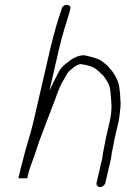

<svg xmlns="http://www.w3.org/2000/svg" viewBox="-20 -749 512 783"><path d="M231.6 -713 227.8 -701C221.1 -679.5 216.8 -669.6 209.9 -645C201.5 -615.1 192.8 -583.9 185.2 -551L117.1 -256C103.3 -196.4 83.9 -142.4 71.1 -87C68 -76.3 65.6 -67.7 64.1 -61L55.1 -22H91.1L95.5 -41C99.1 -56.8 106.9 -77.8 113.4 -95C125.9 -128.1 138.3 -173 152.6 -206L163 -234C172.4 -257.1 196.9 -325 206.1 -347C215.6 -373.5 224.5 -399.4 238.2 -421C245 -432.4 251.5 -446.7 259.3 -456C268.4 -464.6 296.4 -491.3 312.4 -487C330.3 -485 347.5 -479.7 361.4 -474C375.4 -466.1 388.9 -451.6 400 -442C407.1 -432.9 413.5 -423.8 419.3 -413C432.9 -391.3 431.5 -353.3 434.6 -323C435.6 -303.6 432.6 -275.6 427.4 -253L411.9 -186C408.7 -172 404.1 -143.4 400.8 -129C397.9 -116.6 398.6 -102.9 393.8 -90L373.9 -4C371.7 5.5 378.6 14 388.3 14C397.9 14 407.7 5.5 409.9 -4L429.5 -89C433.6 -100.7 433.8 -116 436.8 -129C440.1 -143.3 444.7 -172 447.9 -186L463.9 -255C466.5 -266.6 468.4 -286.1 469.6 -297L471.3 -313L471.9 -333C469.4 -350 471 -361.7 468 -381C465.3 -412.8 455.2 -431.9 441.6 -453C434.1 -464.3 425.2 -471.7 417.3 -482C412.2 -486 406.9 -490.3 401.3 -495C382.8 -511.2 357.6 -515.1 327.7 -523C302.9 -526.4 275.5 -511.4 258.7 -497C240.4 -483.1 229.3 -475 218.8 -454C206.7 -431.1 195.2 -408.5 183.4 -383C183.1 -381.7 182.4 -380 181.3 -378L221.4 -552C233.2 -602.9 249.9 -655.2 263.4 -699L266.1 -711C274.3 -732.7 237.1 -736.7 231.6 -713Z"/></svg>

Font: HoneyBee
Style: LitIt
Weight: 300
Foundry: Cannot Into Space Fonts
Version: Version 0.89